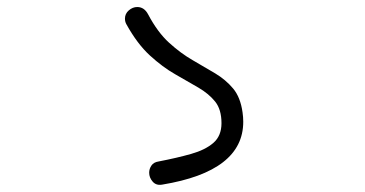

<svg xmlns="http://www.w3.org/2000/svg" viewBox="-20 -609 1040 547"><path d="M442 -83Q425 -80 415 -91.5Q405 -103 405 -117Q405 -128 411.5 -137.5Q418 -147 432 -149Q484 -159 524.5 -170.5Q565 -182 588 -202Q611 -222 611 -258Q611 -297 593 -319.5Q575 -342 545 -359.5Q515 -377 479 -397.5Q443 -418 407 -451Q371 -484 340 -540Q336 -547 336 -556Q336 -570 347 -579.5Q358 -589 371 -589Q391 -589 402 -568Q429 -517 462 -487Q495 -457 529 -437.5Q563 -418 593 -400Q623 -382 644 -357Q665 -332 671 -289Q672 -282 672.5 -275.5Q673 -269 673 -262Q673 -121 442 -83Z"/></svg>

Font: Kiwi Maru Light
Style: Regular
Weight: 300
Designer: Hiroki-Chan
Version: Version 1.100